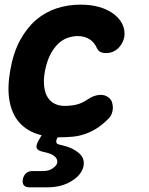

<svg xmlns="http://www.w3.org/2000/svg" viewBox="-20 -580 640 825"><path d="M24 -278Q37 -353 66 -406.5Q95 -460 134.5 -494Q174 -528 223 -544Q272 -560 325 -560Q370 -560 404 -550.5Q438 -541 461.5 -525Q485 -509 498 -489.5Q511 -470 514 -450Q519 -421 504.5 -394.5Q490 -368 464 -357Q446 -350 425.5 -352.5Q405 -355 397 -372Q386 -398 364.5 -411.5Q343 -425 314 -425Q293 -425 271 -417.5Q249 -410 230 -392Q211 -374 196 -345Q181 -316 173 -274Q166 -235 170 -206.5Q174 -178 186 -160Q198 -142 216.5 -133.5Q235 -125 257 -125Q285 -125 308.5 -130.5Q332 -136 357 -153Q380 -169 405 -172Q430 -175 448 -160Q457 -153 461 -141.5Q465 -130 465 -117Q465 -104 460 -91Q455 -78 445 -69Q419 -43 394 -27.5Q369 -12 343.5 -3.5Q318 5 291 7.5Q264 10 235 10H228L225 15Q220 26 222.5 33Q225 40 238 42Q256 46 274 52Q304 63 324 82.5Q344 102 339 133Q332 170 288.5 197.5Q245 225 182 225H107Q90 225 82.5 216Q75 207 78 190Q82 173 92.5 164Q103 155 120 155H165Q190 155 207 143Q224 131 226 119Q229 97 201 83Q187 77 168 73Q143 68 138 57Q133 46 146 23L159 1Q145 -2 132 -7Q87 -24 58.5 -59Q30 -94 20.5 -148.5Q11 -203 24 -278Z"/></svg>

Font: Maple Mono ExtraBold
Style: Italic
Weight: 800
Italic angle: -10°
Monospace: yes
Designer: subframe7536
Version: Version 7.200